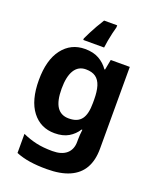

<svg xmlns="http://www.w3.org/2000/svg" viewBox="-179 -869 989 1213"><g transform="rotate(20 316.0 -263.0)"><path d="M255.5 -556.4Q311.5 -556.4 349.8 -534.8Q388 -513.3 413.1 -477.2H417.5L430.7 -546.4H558.7V4.1Q558.7 81.3 529 133.8Q499.4 186.2 438.7 213.1Q378.1 240 285.1 240Q221.6 240 171.6 232.4Q121.6 224.8 78.1 207.2V78.6Q123.4 99.2 170.7 109.9Q218.1 120.6 280.4 120.6Q342.6 120.6 375.4 92Q408.2 63.4 408.2 11.7V-2.6Q408.2 -15.2 409.5 -34.9Q410.8 -54.7 413.1 -70.4H407.8Q385.3 -34.3 347.8 -12.1Q310.3 10 254 10Q159.8 10 103.4 -63Q47.1 -136 47.1 -272.5Q47.1 -407.8 104 -482.1Q161 -556.4 255.5 -556.4ZM304.1 -437.2Q253.6 -437.2 227.2 -394.4Q200.9 -351.6 200.9 -270.3Q200.9 -187.7 227.3 -148.1Q253.8 -108.4 306.7 -108.4Q336.7 -108.4 357.8 -117Q378.8 -125.7 392.1 -143.3Q405.3 -160.9 411.5 -188Q417.8 -215.1 417.8 -252.1V-274.3Q417.8 -329 406.8 -365.2Q395.7 -401.3 370.8 -419.3Q345.9 -437.2 304.1 -437.2ZM394.1 -752.8Q388.6 -733.3 382.5 -707.1Q376.4 -680.9 371.6 -654.5Q366.7 -628 364.3 -606H224.2V-616.2Q234.7 -638.5 247 -662.7Q259.3 -687 274.3 -713.4Q289.3 -739.7 306.1 -766H394.1Z"/></g></svg>

Font: Noto Sans Meetei Mayek
Style: Regular
Weight: 400
Designer: Monotype Design Team and Neelakash Kshetrimayum
Foundry: Monotype Imaging Inc.
Version: Version 2.002